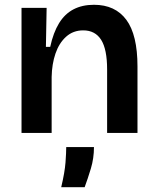

<svg xmlns="http://www.w3.org/2000/svg" viewBox="-20 -556 657 803"><path d="M70 0V-317V-523H175L172 -360H190Q203 -420 227 -459Q251 -498 287.5 -517Q324 -536 373 -536Q462 -536 508.5 -473Q555 -410 555 -278V0H428V-265Q428 -350 403 -389.5Q378 -429 328 -429Q286 -429 256.5 -402.5Q227 -376 212 -332Q197 -288 196 -234V0ZM236 227Q251 164 254 123Q257 82 257 59H373Q373 106 360 149Q347 192 334 227Z"/></svg>

Font: Bricolage Grotesque 17pt SemiBold
Style: Regular
Weight: 600
Version: Version 1.001;gftools[0.9.33.dev8+g029e19f]